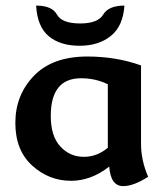

<svg xmlns="http://www.w3.org/2000/svg" viewBox="-20 -626 573 672"><path d="M411.1 25.4Q367.2 25.4 362.3 -43Q298.8 6.8 228.5 6.8Q151.4 6.8 92.5 -46.6Q33.7 -100.1 33.7 -195.8Q33.7 -293 98.6 -360.6Q163.6 -428.2 285.6 -428.2Q386.7 -428.2 473.6 -397V-122.6Q473.6 -64.9 498.5 -7.3Q447.8 25.4 411.1 25.4ZM273.4 -77.1Q319.8 -77.1 357.4 -108.9V-331.1Q314.5 -352.1 263.7 -352.1Q157.7 -352.1 157.7 -220.2Q157.7 -149.4 191.2 -113.3Q224.6 -77.1 273.4 -77.1ZM258.8 -465.8Q191.4 -465.8 151.1 -498.8Q110.8 -531.7 106.4 -606.4Q162.1 -606.4 179.2 -575.2Q196.3 -543.9 260.7 -543.9Q322.8 -543.9 341.3 -575.2Q359.9 -606.4 415.5 -606.4Q410.6 -534.2 367.7 -500Q324.7 -465.8 258.8 -465.8Z"/></svg>

Font: Bainsley
Style: Bold
Weight: 700
Designer: Paul James MIller
Foundry: High-Logic / Made with FontCreator
Version: Version 1.411;March 28, 2021;FontCreator 13.0.0.2683 64-bit